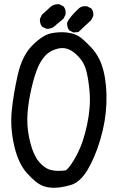

<svg xmlns="http://www.w3.org/2000/svg" viewBox="-20 -852 540 903"><path d="M233.4 31.2Q201.2 31.2 174.8 19.5Q148.4 7.8 107.4 -37.1Q66.4 -82 46.9 -166.5Q27.3 -251 35.2 -330.1Q43 -409.2 63.5 -500Q84 -590.8 132.8 -639.2Q181.6 -687.5 220.2 -695.3Q258.8 -703.1 293 -699.2Q327.1 -695.3 348.6 -682.6Q370.1 -669.9 410.2 -627.4Q450.2 -585 466.8 -518.6Q483.4 -452.1 480.5 -367.2Q477.5 -282.2 452.1 -196.8Q426.8 -111.3 391.6 -52.7Q356.4 5.9 311.5 18.6Q266.6 31.2 233.4 31.2ZM290 -50.8Q313.5 -70.3 342.8 -126.5Q372.1 -182.6 389.6 -265.6Q407.2 -348.6 401.4 -418.9Q395.5 -489.3 382.8 -529.3Q370.1 -569.3 333 -601.1Q295.9 -632.8 255.4 -624Q214.8 -615.2 190.4 -587.4Q166 -559.6 150.4 -515.6Q134.8 -471.7 122.1 -409.2Q109.4 -346.7 108.4 -293.9Q107.4 -241.2 122.1 -182.6Q136.7 -124 162.1 -92.8Q187.5 -61.5 216.8 -53.2Q246.1 -44.9 290 -50.8ZM325.2 -699.2 305.7 -709Q293.9 -724.6 295.9 -746.1Q305.7 -769.5 348.6 -810.5Q364.3 -826.2 389.6 -822.3L409.2 -812.5Q420.9 -798.8 418.9 -777.3L409.2 -757.8L348.6 -701.2ZM198.2 -716.8 177.7 -726.6Q166 -742.2 168 -763.7L177.7 -783.2L210 -812.5Q229.5 -834 258.8 -832L278.3 -822.3Q292 -806.6 288.1 -783.2L278.3 -763.7L245.1 -736.3Q225.6 -714.8 198.2 -716.8Z"/></svg>

Font: NaikaiFont
Style: Regular-Lite
Weight: 400
Version: Version 1.67